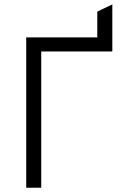

<svg xmlns="http://www.w3.org/2000/svg" viewBox="-20 -874 601 894"><path d="M102 0V-700H433V-820L503 -853.5V-634.5H172V0Z"/></svg>

Font: Overpass Light
Style: Regular
Weight: 300
Designer: Delve Withrington, Dave Bailey, Thomas Jockin
Foundry: Delve Fonts LLC
Version: Version 4.000; ttfautohint (v1.8.3)